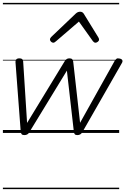

<svg xmlns="http://www.w3.org/2000/svg" viewBox="-20 -918 866 1326"><path d="M148 15Q134 15 129 8Q124 1 123 -10L87 -488Q86 -498 91.5 -506.5Q97 -515 114 -515Q127 -515 133 -510Q139 -505 140 -493L167 -69L426 -494Q434 -506 441 -510.5Q448 -515 460 -515Q473 -515 479 -508.5Q485 -502 486 -489L533 -70L771 -496Q778 -507 784.5 -512Q791 -517 803 -514Q819 -512 824 -503.5Q829 -495 822 -483L548 -4Q543 4 535 9.5Q527 15 514 15Q501 15 496 8.5Q491 2 490 -9L442 -430L182 -4Q178 4 169.5 9.5Q161 15 148 15ZM348 -623Q339 -623 332 -630.5Q325 -638 325 -645Q325 -650 327.5 -654Q330 -658 333 -662L504 -825Q512 -832 519 -834.5Q526 -837 534 -837Q541 -837 547 -834Q553 -831 558 -824L659 -660Q662 -655 663 -651.5Q664 -648 664 -644Q664 -636 655.5 -629.5Q647 -623 639 -623Q634 -623 630 -626Q626 -629 622 -633L525 -769L368 -634Q362 -629 357.5 -626Q353 -623 348 -623ZM0 378H803V388H0ZM0 -20H803V0H0ZM0 -505H803V-500H0ZM0 -898H803V-888H0Z"/></svg>

Font: Playwrite DE SAS Guides
Style: Regular
Weight: 400
Designer: Veronika Burian, José Scaglione
Foundry: TypeTogether
Version: Version 1.003